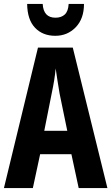

<svg xmlns="http://www.w3.org/2000/svg" viewBox="-20 -956 566 976"><path d="M380 0 343 -172H184L147 0H0L173 -714H350L526 0ZM283 -480Q271 -551 263 -608Q258 -552 243 -482L205 -291H322ZM407 -936Q407 -861 365 -817.5Q323 -774 261 -774Q197 -774 158 -815Q119 -856 118 -936H197Q201 -866 262 -866Q292 -866 309.5 -882.5Q327 -899 329 -936Z"/></svg>

Font: Noto Sans ExtraCondensed
Style: Bold
Weight: 700
Width: 2
Designer: Monotype Design Team
Foundry: Monotype Imaging Inc.
Version: Version 2.013; ttfautohint (v1.8.4.7-5d5b)